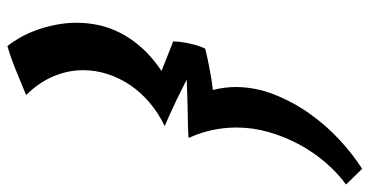

<svg xmlns="http://www.w3.org/2000/svg" viewBox="-300 -556 967 502"><g transform="rotate(-90 183.0 -304.5)"><path d="M375 -586.9Q375 -558.1 368.7 -528.8Q362.3 -499.5 347.4 -470.9Q332.5 -442.4 308.3 -415.5Q284.2 -388.7 249 -365.2Q271 -356.4 285.4 -350.8Q299.8 -345.2 309.1 -341.3Q319.8 -336.9 326.2 -335Q326.2 -324.2 324.2 -311Q322.3 -297.9 319.3 -285.9Q316.4 -273.9 313 -264.4Q309.6 -254.9 307.1 -251Q292.5 -247.1 275.4 -243.7Q260.7 -240.7 241.2 -237.1Q221.7 -233.4 199.2 -231Q203.1 -215.8 205.1 -200.4Q207 -185.1 207 -171.9Q207 -121.1 188 -72Q168.9 -22.9 138.4 20.5Q107.9 64 69.6 99.6Q31.2 135.3 -6.8 159.2Q-15.1 150.9 -21 145Q-26.9 139.2 -31.2 134.5Q-35.6 129.9 -39.6 126Q-43.5 122.1 -47.9 117.2Q-17.6 95.2 9.5 63.7Q36.6 32.2 56.9 -5.4Q77.1 -43 89.1 -84.7Q101.1 -126.5 101.1 -168.9Q101.1 -200.7 94.7 -231.2Q88.4 -261.7 75.2 -291Q73.2 -294.9 77.1 -294.9Q94.2 -295.9 106.7 -296.1Q119.1 -296.4 134 -296.6Q148.9 -296.9 170.2 -297.4Q191.4 -297.9 226.6 -299.3Q195.8 -314.9 173.6 -325.7Q151.4 -336.4 135.7 -343.3Q117.7 -351.6 105 -356.9Q139.2 -373.5 166.5 -396.7Q193.8 -419.9 212.4 -447.8Q231 -475.6 241 -506.8Q251 -538.1 251 -569.8Q251 -609.4 235.1 -647.5Q219.2 -685.5 186 -719.2Q221.2 -733.9 251.7 -746.3Q282.2 -758.8 314 -768.1Q325.2 -754.4 336.2 -735.1Q347.2 -715.8 355.7 -692.4Q364.3 -668.9 369.6 -642.1Q375 -615.2 375 -586.9Z"/></g></svg>

Font: Yesteryear
Style: Regular
Weight: 400
Designer: Astigmatic (AOETI)
Foundry: Astigmatic (AOETI)
Version: Version 1.000